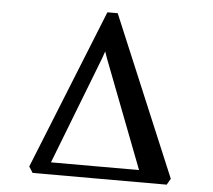

<svg xmlns="http://www.w3.org/2000/svg" viewBox="-53 -805 959 863"><g transform="rotate(5 427.0 -374.0)"><path d="M125 0 107.5 -27.5 397 -748.5H443.5L746 -28L730 0ZM203 -54.5H600.5L413.5 -541L402.5 -572.5L391 -539.5Z"/></g></svg>

Font: Merriweather 24pt SemiBold
Style: Regular
Weight: 600
Designer: Eben Sorkin
Foundry: Eben Sorkin
Version: Version 2.100